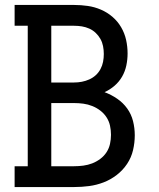

<svg xmlns="http://www.w3.org/2000/svg" viewBox="-20 -755 640 775"><path d="M39 0V-84H92V-651H39V-735H279Q307 -735 334.5 -731Q362 -727 387.5 -716Q413 -705 434 -687Q455 -669 469 -645Q483 -621 489 -594Q495 -567 495 -539Q495 -515 490 -491Q485 -467 473 -446Q461 -425 442.5 -409Q424 -393 402 -383Q429 -373 453 -356.5Q477 -340 493.5 -317Q510 -294 517 -266Q524 -238 524 -209Q524 -179 517 -149Q510 -119 493 -93.5Q476 -68 451.5 -49Q427 -30 398.5 -19Q370 -8 340 -4Q310 0 279 0ZM279 -422Q295 -422 310.5 -425Q326 -428 340.5 -434.5Q355 -441 366.5 -451.5Q378 -462 385.5 -476Q393 -490 396 -505.5Q399 -521 399 -537Q399 -553 396 -568.5Q393 -584 385.5 -597.5Q378 -611 366.5 -622Q355 -633 340.5 -639.5Q326 -646 310.5 -648.5Q295 -651 279 -651H187V-422ZM187 -84H279Q298 -84 316.5 -86.5Q335 -89 352 -95.5Q369 -102 384.5 -113.5Q400 -125 410 -140.5Q420 -156 424 -174Q428 -192 428 -211Q428 -230 424 -248Q420 -266 410 -281.5Q400 -297 385 -308.5Q370 -320 352.5 -327Q335 -334 316.5 -336.5Q298 -339 279 -339H187Z"/></svg>

Font: Iosevka Curly Slab MdEx
Style: Regular
Weight: 500
Width: 7
Monospace: yes
Designer: Belleve Invis
Foundry: Belleve Invis
Version: Version 11.1.0; ttfautohint (v1.8.3)